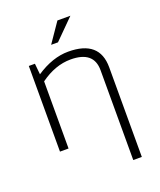

<svg xmlns="http://www.w3.org/2000/svg" viewBox="-159 -796 898 1080"><g transform="rotate(-20 289.5 -256.0)"><path d="M78.1 0V-512.7H114.7L121.1 -447.3Q219.2 -512.7 313.5 -512.7Q500.5 -512.7 500.5 -351.1V185.5H449.2V-352.5Q449.2 -466.8 311 -466.8Q218.8 -466.8 129.4 -401.9V0ZM316.9 -698.2H394.5L277.8 -581.5H236.8Z"/></g></svg>

Font: Sansation Light
Style: Light
Weight: 300
Designer: Bernd Montag
Version: Version 1.301